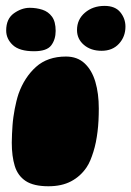

<svg xmlns="http://www.w3.org/2000/svg" viewBox="-20 -610 446 652"><path d="M144.5 22.5Q94.5 22.5 67.5 4.8Q40.5 -13 30.2 -46.2Q20 -79.5 20 -125.5Q20 -140 20.8 -154.8Q21.5 -169.5 22.5 -184Q23.5 -198.5 25.5 -212.5Q27.5 -226.5 30 -240Q32.5 -253.5 35.8 -266.5Q39 -279.5 43 -291.5Q63 -347.5 102.2 -382.8Q141.5 -418 204 -418Q242.5 -418 267.2 -395Q292 -372 303.8 -332.2Q315.5 -292.5 315.5 -241.5Q315.5 -220.5 314.5 -200.8Q313.5 -181 311.2 -162.8Q309 -144.5 305.5 -127.2Q302 -110 297.2 -94.8Q292.5 -79.5 286.8 -65.8Q281 -52 273.5 -41Q253 -11 221.2 5.8Q189.5 22.5 144.5 22.5ZM95.5 -436Q46 -436 23.5 -457Q1 -478 1 -506.5Q1 -546 27.2 -564.8Q53.5 -583.5 81 -583.5Q103.5 -583.5 123.8 -577Q144 -570.5 156.5 -553.5Q169 -536.5 169 -505Q169 -476 154 -456Q139 -436 95.5 -436ZM325 -437.5Q288.5 -437.5 265 -457.5Q241.5 -477.5 241.5 -508Q241.5 -544 268.5 -567Q295.5 -590 335 -590Q371 -590 388.5 -568.5Q406 -547 406 -519.5Q406 -485.5 384 -461.5Q362 -437.5 325 -437.5Z"/></svg>

Font: Gluten ExtraBold
Style: Regular
Weight: 800
Designer: Tyler Finck
Foundry: Etcetera Type Company
Version: Version 1.300